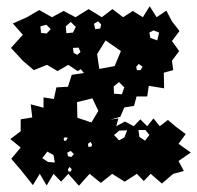

<svg xmlns="http://www.w3.org/2000/svg" viewBox="-20 -565 630 613"><path d="M46 -23 16 -58 46 -94 13 -121 46 -146V-184L83 -190L78 -232L119 -221V-254L152 -249L160 -286L197 -288L209 -326L248 -332L238 -344L228 -338L198 -358L164 -338L130 -358L88 -341L53 -371L15 -412L53 -454L21 -490L66 -510L105 -533L146 -510L183 -530L221 -510L263 -536L305 -510L339 -536L373 -510L404 -530L436 -510L458 -545L480 -510L511 -531L529 -497L553 -466L529 -434L552 -402L529 -371L533 -341L503 -333L504 -283L455 -291L450 -257H416L408 -227L377 -222L364 -192L332 -183L358 -187L351 -162L379 -177L407 -162L428 -184L450 -162L470 -187L490 -162L516 -182L542 -160L573 -137L550 -106L589 -78L550 -51L567 -19L533 -10L497 21L461 -10L439 13L417 -10L378 15L338 -10L302 19L266 -10L232 28L198 -10L175 15L151 -10L129 27L107 -10L85 26ZM293 -497 280 -489 284 -472 300 -474 303 -487ZM222 -479 206 -495 190 -481 192 -459 213 -461ZM128 -486 109 -481 111 -460 129 -458 142 -472ZM488 -461 470 -468 457 -461 460 -444 482 -436ZM366 -402 317 -436 290 -392 297 -345 346 -354ZM231 -413 213 -412 215 -396 227 -390 237 -399ZM423 -361 415 -352 417 -341H429L435 -352ZM360 -303 343 -289 344 -266 369 -264 377 -286ZM275 -251 226 -239 227 -189 272 -174 294 -211ZM444 -150H422L425 -128L443 -116L457 -134ZM386 -149 361 -148 344 -134 360 -117 377 -126ZM196 -125 187 -127 183 -122 185 -115 192 -117ZM274 -104 269 -112 261 -106 262 -96 272 -97ZM216 -73 206 -83 195 -78 197 -66 208 -64ZM151 -70 131 -81 115 -60 133 -48 155 -46ZM202 -32 197 -25 198 -18 206 -17 209 -25Z"/></svg>

Font: Rubik Gemstones
Style: Regular
Weight: 400
Designer: Hubert and Fischer, NaN
Foundry: Hubert and Fischer, NaN
Version: Version 2.200